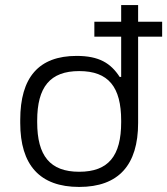

<svg xmlns="http://www.w3.org/2000/svg" viewBox="-20 -730 661 759"><path d="M60 -256V-244C60 -78 137 9 293 9C449 9 526 -78 526 -244V-585H621V-644H526V-710H459V-644H353V-585H459V-426H453C418 -480 372 -509 283 -509C133 -509 60 -424 60 -256ZM127 -247V-253C127 -386 178 -449 293 -449C409 -449 459 -386 459 -253V-247C459 -114 409 -51 293 -51C178 -51 127 -114 127 -247Z"/></svg>

Font: LT Wave Mono Light
Style: Regular
Weight: 300
Designer: Daniel Lyons
Version: Version 2.5 (Glyphs App)